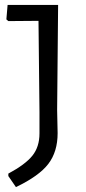

<svg xmlns="http://www.w3.org/2000/svg" viewBox="-20 -661 350 783"><path d="M215 -118 213 -212 217 -641H11L6 -582L14 -575L137 -576L141 -204V-117C141 -80.3 131.3 -50 112 -26C92.7 -2 60 22.3 14 47V57L45 102C107.7 72 151.7 40.5 177 7.5C202.3 -25.5 215 -67.3 215 -118Z"/></svg>

Font: Alegreya Sans
Style: Regular
Weight: 400
Designer: Juan Pablo del Peral
Foundry: Huerta Tipografica
Version: Version 1.000;PS 001.000;hotconv 1.0.70;makeotf.lib2.5.58329